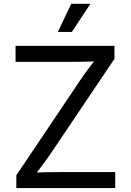

<svg xmlns="http://www.w3.org/2000/svg" viewBox="-20 -962 669 982"><path d="M63.5 0V-65.4L388.7 -549.3Q410.6 -582 435.5 -615Q460.4 -647.9 485.4 -680.2L495.6 -649.9Q450.7 -647 405.3 -646.2Q359.9 -645.5 314.9 -645.5H59.6V-727.5H565.4V-661.1L245.1 -185.1Q221.7 -150.4 195.6 -115.7Q169.4 -81.1 143.6 -47.4L133.3 -77.6Q178.2 -80.6 222.9 -81.3Q267.6 -82 312.5 -82H569.3V0ZM275.9 -798.8 344.2 -942.4H442.4L347.7 -798.8Z"/></svg>

Font: Inter Variable LoSnoCo
Style: Regular
Weight: 400
Designer: Rasmus Andersson
Foundry: rsms
Version: Version 4.000;git-a52131595; featfreeze: case,dlig,ss01,ss02